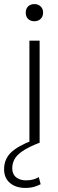

<svg xmlns="http://www.w3.org/2000/svg" viewBox="-72 -699 285 940"><path d="M122 -500V0H72V-500ZM96 -679Q115 -679 127 -667.5Q139 -656 139 -637Q139 -618 127 -606.5Q115 -595 96 -595Q77 -595 65.5 -606.5Q54 -618 54 -637Q54 -656 65.5 -667.5Q77 -679 96 -679ZM52 221Q5 221 -23.5 196.5Q-52 172 -52 130Q-52 81 -19 48.5Q14 16 90 -13L121 0Q67 21 38 41Q9 61 -1.5 81.5Q-12 102 -12 125Q-12 154 7 169Q26 184 55 184Q76 184 91.5 179.5Q107 175 118 168L127 203Q114 210 95.5 215.5Q77 221 52 221Z"/></svg>

Font: Prodigy Sans Light
Style: Regular
Weight: 300
Designer: Wei Huang
Foundry: Wei Huang
Version: Version 1.003; ttfautohint (v1.8.3)